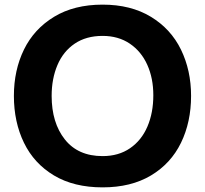

<svg xmlns="http://www.w3.org/2000/svg" viewBox="-20 -792 886 829"><path d="M40 -378Q40 -489 83.5 -578Q127 -667 213.5 -719.5Q300 -772 423 -772Q545 -772 631.5 -719.5Q718 -667 761.5 -577.5Q805 -488 805 -378Q805 -265 761.5 -175.5Q718 -86 632 -34.5Q546 17 423 17Q299 17 213 -34.5Q127 -86 83.5 -175.5Q40 -265 40 -378ZM642 -381Q642 -454 616 -512Q590 -570 540.5 -603.5Q491 -637 423 -637Q352 -637 302.5 -603.5Q253 -570 228 -511Q203 -452 203 -378Q203 -262 260 -190Q317 -118 423 -118Q492 -118 541.5 -152Q591 -186 616.5 -245.5Q642 -305 642 -381Z"/></svg>

Font: Biryani ExtraBold
Style: Regular
Weight: 800
Designer: Dan Reynolds and Mathieu Reguer
Foundry: Dan Reynolds and Mathieu Reguer
Version: Version 1.004; ttfautohint (v1.1) -l 5 -r 5 -G 72 -x 0 -D la